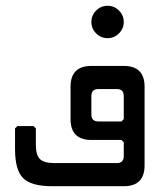

<svg xmlns="http://www.w3.org/2000/svg" viewBox="-20 -644 552 664"><path d="M160 0Q88 0 60 -28Q32 -56 32 -128V-200L40 -208H96L104 -200V-144Q104 -108 118 -94Q132 -80 168 -80H384Q408 -80 408 -104V-152L400 -160H296Q224 -160 224 -232V-344Q224 -416 296 -416H408Q480 -416 480 -344V-72Q480 0 408 0ZM296 -248Q296 -224 320 -224H400L408 -232V-312Q408 -336 384 -336H320Q296 -336 296 -312ZM352 -512Q329 -512 312.5 -528.5Q296 -545 296 -568Q296 -591 312.5 -607.5Q329 -624 352 -624Q375 -624 391.5 -607.5Q408 -591 408 -568Q408 -545 391.5 -528.5Q375 -512 352 -512Z"/></svg>

Font: Hasubi Mono
Style: Regular
Weight: 400
Designer: Eli Heuer
Foundry: Eli Heuer
Version: Version 1.000